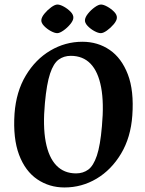

<svg xmlns="http://www.w3.org/2000/svg" viewBox="-20 -811 641 846"><path d="M264.1 15Q197.1 15 144.2 -20.9Q91.3 -56.8 64 -129Q36.8 -201.3 44 -310Q51.1 -407.3 93.8 -478.4Q136.4 -549.5 201.9 -588.2Q267.5 -627 342.9 -627Q410.9 -627 463.3 -591.1Q515.7 -555.2 543.3 -483.3Q570.9 -411.4 563 -302Q556.2 -205.4 513.4 -133.9Q470.6 -62.5 405.6 -23.8Q340.5 15 264.1 15ZM315.1 -47Q346.1 -47 368.9 -63.6Q391.6 -80.3 406.8 -125.1Q421.9 -169.9 429.1 -254.9Q438.6 -356.9 425.6 -426.1Q412.6 -495.3 379.1 -530.1Q345.5 -565 291.9 -565Q261.4 -565 238.5 -548.4Q215.6 -531.7 200.7 -486.9Q185.7 -442.1 177.9 -357.1Q168.4 -255.1 181.4 -186.2Q194.4 -117.4 228.2 -82.2Q262 -47 315.1 -47ZM424.1 -664.9Q412.9 -664.9 395.8 -674.1Q378.8 -683.4 366 -696.8Q353.3 -710.3 354.3 -722.9Q355.5 -735.9 368.1 -751.4Q380.6 -767 397.3 -779Q413.9 -791 425.1 -791Q436.1 -791 452.9 -781.7Q469.6 -772.5 482.8 -759.1Q496 -745.6 495 -732Q494.4 -720 480.9 -703.9Q467.4 -687.9 451.1 -676.4Q434.9 -664.9 424.1 -664.9ZM232.3 -664.9Q221 -664.9 203.9 -674.1Q186.9 -683.4 174 -696.8Q161.1 -710.3 162.1 -722.9Q163.4 -735.9 176.3 -751.4Q189.1 -767 205.6 -779Q222 -791 233 -791Q244.6 -791 261.4 -781.7Q278.1 -772.5 291.2 -759.1Q304.2 -745.6 303.2 -732Q302.6 -720 289.2 -703.9Q275.9 -687.9 259.3 -676.4Q242.6 -664.9 232.3 -664.9Z"/></svg>

Font: Ancizar Serif Light
Style: Italic
Weight: 300
Italic angle: -4°
Designer: Cesar Puertas, Viviana Monsalve, Julian Moncada, Julian Prieto, Jose Castro, Felipe Aragon, Mariel Hernandez, Sara Alarc
Version: Version 8.100